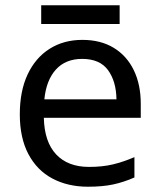

<svg xmlns="http://www.w3.org/2000/svg" viewBox="-20 -697 604 727"><path d="M292 -546Q361 -546 410.5 -516Q460 -486 486.5 -431.5Q513 -377 513 -304V-251H146Q148 -160 192.5 -112.5Q237 -65 317 -65Q368 -65 407.5 -74.5Q447 -84 489 -102V-25Q448 -7 408 1.5Q368 10 313 10Q237 10 178.5 -21Q120 -52 87.5 -113.5Q55 -175 55 -264Q55 -352 84.5 -415Q114 -478 167.5 -512Q221 -546 292 -546ZM291 -474Q228 -474 191.5 -433.5Q155 -393 148 -321H421Q420 -389 389 -431.5Q358 -474 291 -474ZM433 -677V-606H136V-677Z"/></svg>

Font: Noto Sans Cypro Minoan
Style: Regular
Weight: 400
Designer: David Williams
Foundry: David Williams
Version: Version 1.503; ttfautohint (v1.8.4.7-5d5b)